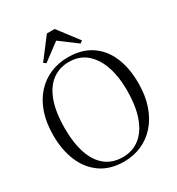

<svg xmlns="http://www.w3.org/2000/svg" viewBox="-221 -1087 1135 1234"><g transform="rotate(-30 346.0 -470.0)"><path d="M339 11Q237 11.5 167 -36.2Q97 -84 61 -168.2Q25 -252.5 25 -363Q25 -457 50.2 -529.2Q75.5 -601.5 120.8 -651Q166 -700.5 226.2 -725.8Q286.5 -751 356 -751Q457 -751 526.2 -705.5Q595.5 -660 631.2 -577Q667 -494 667 -381.5Q667 -288 641.8 -215.2Q616.5 -142.5 571.8 -92Q527 -41.5 467.5 -15.5Q408 10.5 339 11ZM344 -18Q415.5 -18 468.5 -58.5Q521.5 -99 551 -179.8Q580.5 -260.5 580.5 -381.5Q580.5 -479.5 554 -556.5Q527.5 -633.5 475.5 -677.8Q423.5 -722 347 -722Q276 -722 223 -682.8Q170 -643.5 140.8 -563.8Q111.5 -484 111.5 -363Q111.5 -256.5 137.5 -179Q163.5 -101.5 215.2 -59.8Q267 -18 344 -18ZM219 -786.5 201.5 -799.5 317 -951H374.5L490 -799.5L472 -786.5L345.5 -881Z"/></g></svg>

Font: Merriweather 120pt Light
Style: Regular
Weight: 300
Version: Version 2.100